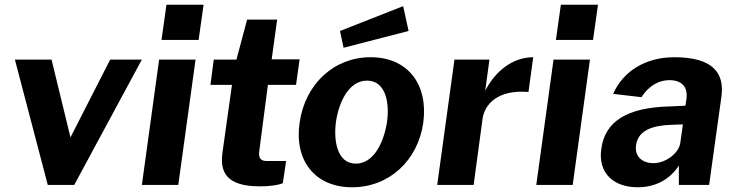

<svg xmlns="http://www.w3.org/2000/svg" viewBox="-20 -782 3107 812"><path d="M446 -530 278 -201 198 -530H43L182 0H294L580 -530Z M653 -530 580 0H734L807 -530ZM684 -762 663 -613H820L841 -762Z M1247 -531H1129L1152 -699H1025L980 -530H884L870 -423H961L921 -138C909 -53 938 6 1079 6C1129 6 1162 -1 1176 -7L1190 -101H1109C1086 -101 1071 -109 1077 -147L1113 -423H1232Z M1469 10C1627 10 1747 -104 1770 -262C1792 -424 1706 -540 1547 -540C1394 -540 1270 -428 1247 -262C1224 -103 1312 10 1469 10ZM1418 -651 1433 -580 1708 -651 1685 -756ZM1485 -90C1405 -90 1390 -188 1401 -268C1413 -348 1454 -441 1532 -441C1611 -441 1628 -348 1617 -268C1605 -187 1564 -90 1485 -90Z M1983 0 2021 -281C2030 -341 2085 -404 2215 -393L2235 -540C2145 -540 2072 -477 2032 -398L2050 -530H1902L1829 0Z M2321 -530 2248 0H2402L2475 -530ZM2352 -762 2331 -613H2488L2509 -762Z M2677 10C2749 10 2812 -21 2851 -82V0H2979L3031 -373C3045 -473 2995 -540 2832 -540C2709 -540 2615 -480 2573 -385L2693 -371C2727 -424 2771 -443 2811 -443C2865 -443 2890 -413 2883 -363L2879 -335L2816 -332C2630 -328 2539 -268 2523 -153C2508 -48 2577 10 2677 10ZM2743 -92C2697 -92 2663 -120 2670 -168C2679 -235 2747 -251 2816 -254L2868 -256L2857 -177C2850 -133 2795 -92 2743 -92Z"/></svg>

Font: Cheyenne Sans
Style: Bold Italic
Weight: 700
Italic angle: -8.13011°
Designer: The Public Sans project authors (U.S. Web Design System), Libre Franklin designed by Pablo Impallari and Rodrigo Fuenzal
Foundry: The Cheyenne Sans Project Authors
Version: Version 2.007